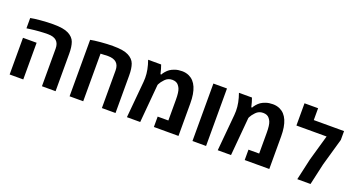

<svg xmlns="http://www.w3.org/2000/svg" viewBox="-49 -1369 3641 1977"><g transform="rotate(20 1771.5 -380.0)"><path d="M227.5 0H78.1V-401.9H227.5ZM491.7 -611.8Q546.9 -583.5 564.2 -535.4Q581.5 -487.3 581.5 -411.6V0H432.1V-412.1Q432.1 -524.9 308.1 -524.9Q216.8 -524.9 113.3 -510.7L78.1 -505.9V-618.7Q113.8 -626.5 187.3 -633.1Q260.7 -639.6 321.3 -639.6Q381.8 -639.6 422.9 -632.8Q463.9 -626 491.7 -611.8Z M734.9 0V-618.7Q770.5 -626.5 844 -633.1Q917.5 -639.6 978 -639.6Q1038.6 -639.6 1079.6 -632.8Q1120.6 -626 1148.4 -611.8Q1203.6 -583.5 1220.9 -535.4Q1238.3 -487.3 1238.3 -411.6V0H1088.9V-412.1Q1088.9 -524.9 964.8 -524.9Q931.2 -524.9 884.3 -521.5V0Z M1401.9 -444.3Q1401.9 -531.7 1366.2 -630.4H1508.8Q1516.1 -611.3 1523.4 -585.9L1536.6 -533.7H1545.9Q1552.7 -548.8 1570.1 -568.8Q1587.4 -588.9 1606.9 -602.8Q1626.5 -616.7 1660.4 -628.2Q1694.3 -639.6 1736.6 -639.6Q1778.8 -639.6 1813.5 -623.5Q1928.2 -570.3 1928.2 -356.4V0H1658.7V-113.8H1775.9V-339.4Q1775.9 -426.3 1759.8 -461.9Q1752.4 -478 1741.2 -492.2Q1718.8 -521.5 1671.9 -521.5Q1625 -521.5 1593.5 -488Q1562 -454.6 1550.8 -430.7L1545.9 -419.9L1508.8 0H1363.3L1399.9 -399.9Q1401.9 -422.4 1401.9 -444.3Z M2230.5 0H2081.5V-629.9H2230.5Z M2397 -444.3Q2397 -531.7 2361.3 -630.4H2503.9Q2511.2 -611.3 2518.6 -585.9L2531.7 -533.7H2541Q2547.9 -548.8 2565.2 -568.8Q2582.5 -588.9 2602.1 -602.8Q2621.6 -616.7 2655.5 -628.2Q2689.5 -639.6 2731.7 -639.6Q2773.9 -639.6 2808.6 -623.5Q2923.3 -570.3 2923.3 -356.4V0H2653.8V-113.8H2771V-339.4Q2771 -426.3 2754.9 -461.9Q2747.6 -478 2736.3 -492.2Q2713.9 -521.5 2667 -521.5Q2620.1 -521.5 2588.6 -488Q2557.1 -454.6 2545.9 -430.7L2541 -419.9L2503.9 0H2358.4L2395 -399.9Q2397 -422.4 2397 -444.3Z M3181.6 -629.9H3513.2V-533.2L3427.7 -233.9L3375 0H3230L3282.7 -233.9L3363.3 -516.1H3032.7V-759.8H3181.6Z"/></g></svg>

Font: OpenSansHebrew-Bold
Style: Bold
Weight: 700
Foundry: Ascender Corporation, Yanek Iontef
Version: Version 2.001;PS 002.001;hotconv 1.0.70;makeotf.lib2.5.58329